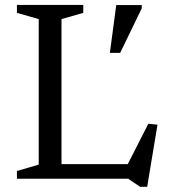

<svg xmlns="http://www.w3.org/2000/svg" viewBox="-20 -702 662 754"><path d="M558 31.5H530L483.5 0H167.5V-57.5H529.5L469.5 -33.5L562.5 -216L598.5 -212.5ZM221.5 -627V0H46.5V-30.5L132 -55.5V-627L46.5 -651.5V-682.5H307V-651.5ZM411.5 -494.5 436.5 -682H536.5V-669L452 -494.5Z"/></svg>

Font: Newsreader
Style: Regular
Weight: 400
Designer: Hugues Gentile
Foundry: Production Type
Version: Version 1.003